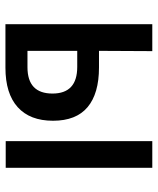

<svg xmlns="http://www.w3.org/2000/svg" viewBox="43 -623 580 706"><g transform="rotate(90 333.0 -270.0)"><path d="M69 0V-540H168L167 -344H228Q324 -344 374 -302Q424 -260 424 -175Q424 -90 374 -45Q324 0 229 0ZM499 -1V-540H597V-1ZM167 -81H227Q324 -81 324 -173Q324 -264 226 -264H167Z"/></g></svg>

Font: Noto Sans Condensed Medium
Style: Regular
Weight: 500
Width: 3
Designer: Monotype Design Team
Foundry: Monotype Imaging Inc.
Version: Version 2.013; ttfautohint (v1.8.4.7-5d5b)